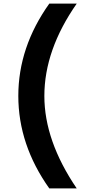

<svg xmlns="http://www.w3.org/2000/svg" viewBox="-20 -909 510 1080"><path d="M411.6 150.9Q411.6 150.9 257.3 150.9Q83 -94.7 83 -369.6Q83 -644 257.3 -888.7H411.6Q229.5 -627.9 229.5 -369.1Q229.5 -117.2 411.6 150.9Z"/></svg>

Font: New Shape
Style: Bold
Weight: 700
Designer: Wojciech Kalinowski "wmk69" (wmk69@o2.pl)
Foundry: Wojciech Kalinowski "wmk69" (wmk69@o2.pl)
Version: Version 2.1.1; 2021-05-14